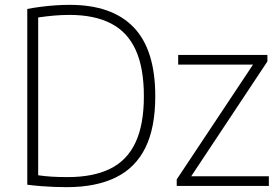

<svg xmlns="http://www.w3.org/2000/svg" viewBox="-20 -767 1157 792"><path d="M255.5 5Q228.5 5 203.5 4Q178.5 3 151.8 1Q125 -1 92.5 -5V-730Q120.5 -735.5 150.2 -739.2Q180 -743 209.8 -745Q239.5 -747 267.5 -747Q442.5 -747 531.5 -654.2Q620.5 -561.5 620.5 -370Q620.5 -240 579.5 -157.2Q538.5 -74.5 457 -34.8Q375.5 5 255.5 5ZM260 -36.5Q364.5 -36.5 434.2 -70.8Q504 -105 538.8 -178.8Q573.5 -252.5 573.5 -370Q573.5 -486.5 539.8 -560.8Q506 -635 437.8 -670.2Q369.5 -705.5 266.5 -705.5Q236 -705.5 204 -702.8Q172 -700 137.5 -695V-44Q165.5 -40 194.5 -38.2Q223.5 -36.5 260 -36.5ZM709 0V-27L1033 -514.5V-500.5H715V-540.5H1083V-513.5L759.5 -26V-40H1089V0Z"/></svg>

Font: Encode Sans Condensed Thin ExtraLight
Style: Regular
Weight: 250
Version: Version 3.002